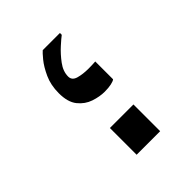

<svg xmlns="http://www.w3.org/2000/svg" viewBox="-112 -395 456 456"><g transform="rotate(-45 116.0 -166.5)"><path d="M173.1 -166.3Q170.2 -163.5 160.8 -161.4Q151.3 -159.3 138.5 -159.3Q121.6 -159.3 103 -165.5Q84.5 -171.7 71.5 -187.8Q58.5 -203.9 58.5 -234Q58.5 -261.2 68.2 -282.4Q77.9 -303.6 88.8 -316.8Q99.7 -330 103.9 -333.3H161.6V-327.1Q155.4 -322.6 141.2 -309.8Q127 -297 114.6 -280.3Q102.2 -263.6 102.2 -246.3Q102.2 -233.5 116.6 -229.4Q131.1 -225.3 150 -225.3Q155.8 -225.3 161.6 -225.5Q167.4 -225.7 173.1 -226.1ZM85.9 0V-89.8H165V0Z"/></g></svg>

Font: Markazi Text
Style: Regular
Weight: 400
Designer: Borna Izadpanah (Arabic designer), Fiona Ross (Arabic design director) and Florian Runge (Latin designer)
Foundry: Borna Izadpanah and Florian Runge
Version: Version 1.000